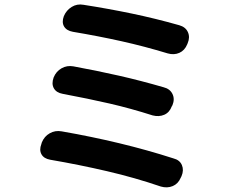

<svg xmlns="http://www.w3.org/2000/svg" viewBox="-20 -795 1040 845"><path d="M261 -724Q272 -750 295.5 -764.5Q319 -779 347 -774Q456 -757 559.5 -735.5Q663 -714 769 -684Q797 -676 807 -653.5Q817 -631 806 -605L804 -600Q793 -573 769.5 -562.5Q746 -552 718 -560Q616 -591 515 -613.5Q414 -636 301 -655Q273 -660 262 -678.5Q251 -697 261 -724ZM216 -454Q227 -481 251 -494.5Q275 -508 303 -503Q411 -483 505.5 -461.5Q600 -440 700 -411Q728 -404 739 -381.5Q750 -359 739 -332L736 -327Q726 -300 703 -290Q680 -280 652 -287Q555 -318 461.5 -339.5Q368 -361 256 -382Q228 -387 217 -406.5Q206 -426 216 -454ZM164 -168Q175 -195 199 -208.5Q223 -222 251 -217Q383 -194 505.5 -164.5Q628 -135 743 -98Q771 -91 780.5 -68.5Q790 -46 779 -20L775 -12Q764 14 740 24Q716 34 688 26Q574 -13 451.5 -41.5Q329 -70 201 -92Q173 -97 162.5 -116Q152 -135 162 -161Z"/></svg>

Font: Chiron GoRound TC
Style: Bold
Weight: 700
Designer: Ryoko NISHIZUKA 西塚涼子 (kana, bopomofo & ideographs); Paul D. Hunt (Latin, Greek & Cyrillic); Sandoll Communications 산돌커뮤니
Foundry: Adobe
Version: Version 1.000;hotconv 1.1.1;makeotfexe 2.6.0